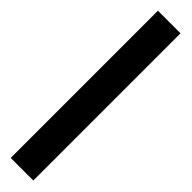

<svg xmlns="http://www.w3.org/2000/svg" viewBox="-306 -827 793 793"><g transform="rotate(45 91.0 -430.0)"><path d="M22 0H154V-860H22Z"/></g></svg>

Font: Ny Stormning
Style: Regular
Weight: 400
Designer: Robert Jablonski, Mew Too
Foundry: Cannot Into Space Fonts
Version: Version 0.90